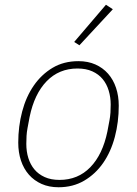

<svg xmlns="http://www.w3.org/2000/svg" viewBox="-20 -778 578 810"><path d="M227 12Q187 12 155.5 -2Q124 -16 102 -41Q80 -66 68.5 -100.5Q57 -135 57 -176Q57 -245 73.5 -307.5Q90 -370 122.5 -417Q155 -464 202 -492Q249 -520 311 -520Q351 -520 382.5 -506Q414 -492 436 -467Q458 -442 469.5 -407.5Q481 -373 481 -332Q481 -263 464.5 -200.5Q448 -138 415.5 -91Q383 -44 335.5 -16Q288 12 227 12ZM231 -19Q309 -19 361 -72.5Q413 -126 433 -223L442 -271Q445 -287 446 -303Q447 -319 447 -337Q447 -368 438.5 -396Q430 -424 413 -444.5Q396 -465 369.5 -477Q343 -489 307 -489Q229 -489 177 -435.5Q125 -382 105 -285L96 -237Q93 -221 92 -205Q91 -189 91 -171Q91 -139 99.5 -111.5Q108 -84 125 -63.5Q142 -43 168.5 -31Q195 -19 231 -19ZM315 -587 293 -601 427 -758 456 -739Z"/></svg>

Font: IBM Plex Sans ExtLt
Style: Italic
Weight: 200
Italic angle: -11°
Designer: Mike Abbink, Paul van der Laan, Pieter van Rosmalen
Foundry: Bold Monday
Version: Version 3.005